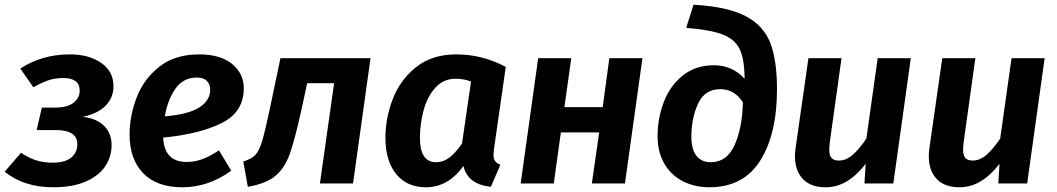

<svg xmlns="http://www.w3.org/2000/svg" viewBox="-34 -776 4470 812"><path d="M446 -411Q446 -363 412.5 -329Q379 -295 316 -282Q375 -275 406.5 -243.5Q438 -212 438 -162Q438 -115 412 -74.5Q386 -34 330.5 -9Q275 16 191 16Q66 16 -14 -50L55 -130Q87 -108 119 -98Q151 -88 188 -88Q241 -88 267 -109.5Q293 -131 293 -166Q293 -226 201 -226H121L143 -321H200Q250 -321 276.5 -341Q303 -361 303 -393Q303 -420 285 -433Q267 -446 235 -446Q199 -446 171 -436.5Q143 -427 107 -407L52 -486Q143 -546 262 -546Q342 -546 394 -510Q446 -474 446 -411Z M656 -194Q661 -91 755 -91Q790 -91 822 -103Q854 -115 892 -140L944 -54Q847 16 738 16Q629 16 571.5 -43.5Q514 -103 514 -206Q514 -286 544 -364Q574 -442 640 -494Q706 -546 808 -546Q898 -546 947.5 -505.5Q997 -465 997 -403Q997 -302 903.5 -255.5Q810 -209 656 -194ZM855 -397Q855 -418 841.5 -433Q828 -448 798 -448Q741 -448 708 -401Q675 -354 663 -284Q762 -292 808.5 -321.5Q855 -351 855 -397Z M1459 0H1319L1379 -424H1265L1242 -317Q1213 -185 1191.5 -125Q1170 -65 1130.5 -32Q1091 1 1014 14L995 -93Q1030 -104 1046 -121Q1062 -138 1074.5 -179Q1087 -220 1108 -320L1152 -530H1533Z M2105 -493 2055 -145Q2053 -127 2053 -121Q2053 -105 2059.5 -95.5Q2066 -86 2082 -79L2042 14Q1944 4 1926 -74Q1861 16 1768 16Q1686 16 1641 -40.5Q1596 -97 1596 -193Q1596 -276 1627 -357Q1658 -438 1725.5 -492Q1793 -546 1896 -546Q2006 -546 2105 -493ZM1742 -193Q1742 -90 1810 -90Q1841 -90 1867 -110Q1893 -130 1920 -169L1958 -431Q1929 -443 1893 -443Q1841 -443 1807 -405Q1773 -367 1757.5 -309.5Q1742 -252 1742 -193Z M2500 -216H2338L2308 0H2168L2242 -530H2382L2353 -323H2515L2543 -530H2683L2609 0H2469Z M2747 -200Q2747 -276 2773.5 -345Q2800 -414 2854 -457Q2908 -500 2985 -500Q3063 -500 3115 -443V-447Q3114 -527 3094 -568.5Q3074 -610 3022.5 -630Q2971 -650 2868 -658L2899 -756Q3043 -748 3119 -708Q3195 -668 3223.5 -595Q3252 -522 3252 -398Q3252 -209 3181 -96.5Q3110 16 2966 16Q2904 16 2854 -9.5Q2804 -35 2775.5 -84Q2747 -133 2747 -200ZM3108 -343Q3072 -399 3012 -399Q2947 -399 2918.5 -338Q2890 -277 2890 -198Q2890 -144 2911.5 -117Q2933 -90 2972 -90Q3040 -90 3072.5 -162Q3105 -234 3108 -343Z M3328 -116Q3328 -134 3331 -152L3385 -530H3525L3475 -172Q3473 -152 3473 -145Q3473 -118 3483 -107.5Q3493 -97 3514 -97Q3545 -97 3573.5 -122.5Q3602 -148 3630 -190L3678 -530H3818L3744 0H3622L3627 -83Q3590 -35 3548 -9.5Q3506 16 3457 16Q3395 16 3361.5 -19Q3328 -54 3328 -116Z M3894 -116Q3894 -134 3897 -152L3951 -530H4091L4041 -172Q4039 -152 4039 -145Q4039 -118 4049 -107.5Q4059 -97 4080 -97Q4111 -97 4139.5 -122.5Q4168 -148 4196 -190L4244 -530H4384L4310 0H4188L4193 -83Q4156 -35 4114 -9.5Q4072 16 4023 16Q3961 16 3927.5 -19Q3894 -54 3894 -116Z"/></svg>

Font: Fira Sans SemiBold
Style: Italic
Weight: 600
Italic angle: -8°
Designer: bBox Type GmbH & Carrois Corporate GbR & Edenspiekermann AG
Foundry: bBox Type GmbH & Carrois Corporate GbR & Edenspiekermann AG
Version: Version 4.301